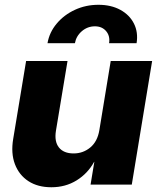

<svg xmlns="http://www.w3.org/2000/svg" viewBox="-20 -770 658 801"><path d="M394.5 -227.1 441.9 -515.6H614.7L529.8 0H357.9L373.5 -94.7H372.6Q346.2 -46.4 299.8 -17.6Q253.4 11.2 194.3 11.2Q137.7 11.2 98.6 -14.2Q59.6 -39.6 42.2 -85.2Q24.9 -130.9 35.2 -191.4L88.9 -515.6H261.7L213.4 -224.6Q206.1 -179.7 225.8 -154.8Q245.6 -129.9 287.1 -129.9Q326.7 -129.9 356.7 -154.8Q386.7 -179.7 394.5 -227.1ZM178.2 -589.8Q186 -635.3 216.6 -671.6Q247.1 -708 292.5 -729Q337.9 -750 390.6 -750Q443.4 -750 481.9 -729Q520.5 -708 538.8 -671.6Q557.1 -635.3 549.8 -589.8H435.1Q439.9 -619.6 422.9 -639.9Q405.8 -660.2 376 -660.2Q345.2 -660.2 321.5 -639.9Q297.9 -619.6 292.5 -589.8Z"/></svg>

Font: Inter Display Extra Bold
Style: Italic
Weight: 800
Italic angle: -9.39999°
Designer: Rasmus Andersson
Foundry: rsms
Version: Version 4.000;git-4fc901f